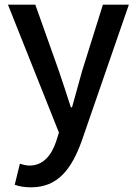

<svg xmlns="http://www.w3.org/2000/svg" viewBox="-20 -571 584 821"><path d="M113 230C228 230 286 151 329 33L531 -551H420L331 -267C317 -217 302 -163 288 -112H283C266 -164 249 -218 232 -267L131 -551H14L232 -4L220 34C200 93 165 137 106 137C91 137 75 132 65 129L43 219C62 226 84 230 113 230Z"/></svg>

Font: GenYoGothic2 TW M
Style: Regular
Weight: 500
Version: Version 2.100;PS 2.1;hotconv 16.6.51;makeotf.lib2.5.65220 DE